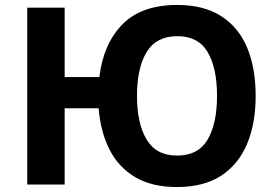

<svg xmlns="http://www.w3.org/2000/svg" viewBox="-20 -745 1110 775"><path d="M1012 -358Q1012 -247 977.5 -164.5Q943 -82 873 -36Q803 10 694 10Q594 10 526.5 -29.5Q459 -69 422.5 -140.5Q386 -212 378 -308H241V0H90V-714H241V-434H381Q397 -568 474 -646.5Q551 -725 695 -725Q803 -725 873.5 -679.5Q944 -634 978 -551.5Q1012 -469 1012 -358ZM533 -358Q533 -246 572 -181.5Q611 -117 694 -117Q780 -117 818 -181.5Q856 -246 856 -358Q856 -471 818 -535Q780 -599 696 -599Q611 -599 572 -535Q533 -471 533 -358Z"/></svg>

Font: Noto IKEA Latin
Style: Bold
Weight: 700
Designer: Monotype Design Team
Foundry: Monotype Imaging Inc.
Version: Version 1.0